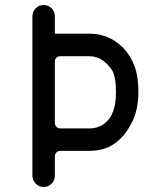

<svg xmlns="http://www.w3.org/2000/svg" viewBox="-20 -735 640 770"><path d="M338.5 -220Q385 -220 415 -255Q445 -290.5 445 -366.5Q445 -429 429 -454Q412.5 -479 389.5 -494.5Q366.5 -509.5 338.5 -509.5H221.5Q212.5 -509.5 206.5 -503.5Q200 -497.5 200 -488.5V-241.5Q200 -232.5 206.5 -226.5Q212.5 -220 221.5 -220ZM200 -30Q200 -11.5 187 1.5Q173.5 15 155 15Q136.5 15 123.5 1.5Q110 -11.5 110 -30V-670Q110 -688.5 123.5 -702Q136.5 -715 155 -715Q173 -715 187 -702Q200 -688 200 -670V-600H338.5Q417.5 -600 474.5 -543Q502.5 -513.5 519 -471.5Q535 -429 535 -366.5Q535 -292.5 506.5 -239Q478 -185 437 -157.5Q396 -130 338.5 -130H221.5Q212.5 -130 206.5 -124Q200 -117.5 200 -108.5Z"/></svg>

Font: Maple Mono SC NF
Style: Regular
Weight: 400
Designer: subframe7536
Version: Version 4.2; ttfautohint (v1.8.4.7-5d5b-dirty);Nerd Fonts 6.